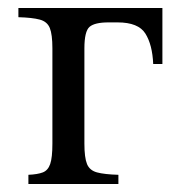

<svg xmlns="http://www.w3.org/2000/svg" viewBox="-20 -460 441 480"><path d="M386 -440V-300H363Q361 -348 343.5 -376Q326 -404 274 -404H251Q217 -404 204 -393Q191 -382 191 -339V-101Q191 -66 197.5 -50Q204 -34 222.5 -29Q241 -24 276 -23V0H51V-23Q74 -24 87 -29Q100 -34 105.5 -50Q111 -66 111 -101V-339Q111 -374 104.5 -390Q98 -406 79.5 -411Q61 -416 26 -417V-440Z"/></svg>

Font: Bona Nova SC
Style: Regular
Weight: 400
Designer: Mateusz Machalski
Foundry: Capitalics
Version: Version 4.001; ttfautohint (v1.8.4.7-5d5b)